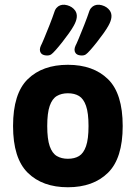

<svg xmlns="http://www.w3.org/2000/svg" viewBox="-20 -781 572 809"><path d="M266 8Q159 8 97 -53Q35 -114 35 -250Q35 -387 97 -447.5Q159 -508 266 -508Q373 -508 435 -447.5Q497 -387 497 -250Q497 -114 435 -53Q373 8 266 8ZM266 -112Q294 -112 313 -123.5Q332 -135 342.5 -165Q353 -195 353 -250Q353 -305 342.5 -335Q332 -365 313 -376.5Q294 -388 266 -388Q239 -388 219.5 -376.5Q200 -365 189.5 -335Q179 -305 179 -250Q179 -195 189.5 -165Q200 -135 219.5 -123.5Q239 -112 266 -112ZM196 -552Q188 -546 173 -547.5Q158 -549 152 -558Q144 -570 152 -588Q155 -593 165.5 -618Q176 -643 189 -676Q202 -709 211 -736Q214 -743 217.5 -747Q221 -751 225 -754Q241 -765 263 -759Q285 -753 297 -736Q313 -712 291 -673Q284 -660 270.5 -641Q257 -622 242 -603Q227 -584 214.5 -570Q202 -556 196 -552ZM342 -552Q334 -546 319 -547.5Q304 -549 298 -558Q290 -570 298 -588Q301 -593 311.5 -618Q322 -643 335 -676Q348 -709 357 -736Q360 -743 363.5 -747Q367 -751 371 -754Q387 -765 409 -759Q431 -753 443 -736Q459 -712 437 -673Q430 -660 416.5 -641Q403 -622 388 -603Q373 -584 360.5 -570Q348 -556 342 -552Z"/></svg>

Font: Madimi One
Style: Regular
Weight: 400
Designer: Taurai Valerie Mtake, Mirko Velimirovic
Foundry: TaVaTake
Version: Version 1.000; ttfautohint (v1.8.4.7-5d5b)